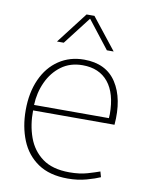

<svg xmlns="http://www.w3.org/2000/svg" viewBox="-84 -793 668 864"><g transform="rotate(10 250.0 -361.0)"><path d="M285 10Q202 10 149 -26Q96 -62 71 -123.5Q46 -185 46 -261Q46 -341 73.5 -402Q101 -463 151 -496.5Q201 -530 266 -530Q367 -530 414 -457.5Q461 -385 451 -265H79Q78 -199 98 -143Q118 -87 164 -53Q210 -19 288 -19Q335 -19 370.5 -29.5Q406 -40 425 -47L432 -22Q410 -12 370.5 -1Q331 10 285 10ZM264 -504Q207 -504 166.5 -474Q126 -444 103.5 -395Q81 -346 79 -290H421Q421 -295 421.5 -300.5Q422 -306 422 -308Q422 -403 381 -453.5Q340 -504 264 -504ZM131 -589 241 -732H277L390 -589H359L260 -716L162 -589Z"/></g></svg>

Font: Murecho ExtraLight
Style: Regular
Weight: 200
Designer: Neil Summerour
Foundry: Positype
Version: Version 1.010; ttfautohint (v1.8.3)